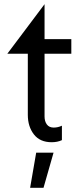

<svg xmlns="http://www.w3.org/2000/svg" viewBox="-20 -669 375 918"><path d="M227 11Q255 11 276 1V-68Q257 -59 237 -59Q215 -59 204 -74Q193 -89 193 -112V-412H321V-482H193V-649L15 -412H113V-120Q113 -64 142 -26.5Q171 11 227 11ZM236 61H153L124 229H188Z"/></svg>

Font: Geom Light
Style: Regular
Weight: 300
Version: Version 1.102